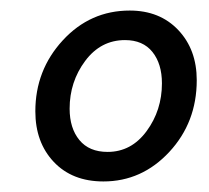

<svg xmlns="http://www.w3.org/2000/svg" viewBox="-20 -731 396 364"><path d="M217 -655Q171 -655 141.5 -615.5Q112 -576 112 -525Q112 -488 130.5 -465.5Q149 -443 184 -443Q229 -443 258 -482.5Q287 -522 287 -573Q287 -610 269 -632.5Q251 -655 217 -655ZM226 -711Q283 -711 318 -674Q353 -637 353 -579Q353 -499 301 -443Q249 -387 176 -387Q117 -387 82 -424Q47 -461 47 -520Q47 -598 99 -654.5Q151 -711 226 -711Z"/></svg>

Font: Overlock
Style: Italic
Weight: 400
Designer: Dario Muhafara
Foundry: Dario Manuel Muhafara
Version: Version 1.001